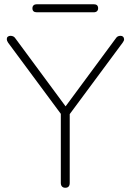

<svg xmlns="http://www.w3.org/2000/svg" viewBox="-20 -880 617 906"><path d="M288 6Q278 6 272.5 0Q267 -6 267 -17V-367L278 -328L18 -679Q12 -688 12 -695.5Q12 -703 17 -707Q22 -711 29 -711Q37 -711 43 -708Q49 -705 54 -697L297 -368H282L525 -697Q530 -705 535.5 -708Q541 -711 549 -711Q556 -711 560.5 -707Q565 -703 565.5 -695.5Q566 -688 559 -679L299 -328L309 -367V-17Q309 6 288 6ZM154 -822Q133 -822 133 -841Q133 -850 138.5 -855Q144 -860 154 -860H422Q443 -860 443 -841Q443 -832 437.5 -827Q432 -822 422 -822Z"/></svg>

Font: Nunito ExtraLight
Style: Regular
Weight: 200
Designer: Vernon Adams
Foundry: Vernon Adams
Version: Version 3.602;April 4, 2023;FontCreator 14.0.0.2856 64-bit